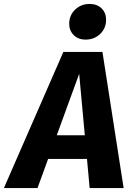

<svg xmlns="http://www.w3.org/2000/svg" viewBox="-72 -958 673 978"><path d="M250.8 -693.6H449.8L557.8 0H384.7L331.3 -582L119 0H-52.2ZM200.9 -268.9H374.6L384 -148.3H157.8ZM364.3 -756.3Q326.2 -756.3 303.4 -779.3Q280.5 -802.3 280.5 -836.7Q280.5 -880 310.6 -908.9Q340.7 -937.9 384.7 -937.9Q422.7 -937.9 445.5 -915.2Q468.4 -892.5 468.4 -857.5Q468.4 -814.1 438.3 -785.2Q408.2 -756.3 364.3 -756.3Z"/></svg>

Font: Fira Sans Variable
Style: Italic
Weight: 397
Italic angle: -8°
Designer: Carrois Corporate & Edenspiekermann AG
Foundry: Carrois Corporate GbR & Edenspiekermann AG
Version: Version 4.202